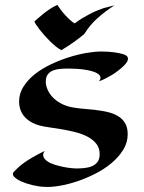

<svg xmlns="http://www.w3.org/2000/svg" viewBox="-20 -739 582 776"><path d="M496.1 -196.8Q496.1 -163.1 478.3 -134Q460.4 -105 431.6 -80.6Q402.8 -56.2 366.5 -37.6Q330.1 -19 292.5 -6.3Q254.9 6.3 219.7 12.2Q184.6 18.1 158.2 16.1Q135.3 15.1 110.1 9Q85 2.9 65.7 -5.9Q46.4 -14.6 36.9 -24.9Q27.3 -35.2 36.1 -44.9Q44.9 -54.2 55.2 -63.5Q65.4 -72.8 79.6 -82.8Q93.8 -92.8 113.3 -104Q132.8 -115.2 160.2 -128.9Q151.4 -115.2 155.8 -105Q160.2 -94.7 172.1 -86.7Q184.1 -78.6 201.4 -73.2Q218.8 -67.9 235.6 -64.5Q252.4 -61 266.4 -59.6Q280.3 -58.1 286.1 -58.1Q303.7 -58.1 321 -59.8Q338.4 -61.5 352.1 -67.4Q365.7 -73.2 374.3 -84.7Q382.8 -96.2 382.8 -116.2Q382.8 -140.6 369.4 -157.7Q356 -174.8 334.2 -186.3Q312.5 -197.8 285.6 -204.6Q258.8 -211.4 232.2 -216.1Q205.6 -220.7 181.9 -223.9Q158.2 -227.1 143.1 -231Q118.7 -237.3 102.3 -247.8Q85.9 -258.3 75.9 -271.2Q65.9 -284.2 61.5 -298.8Q57.1 -313.5 57.1 -328.1Q57.1 -360.8 74.7 -388.7Q92.3 -416.5 120.6 -439Q148.9 -461.4 184.8 -478.5Q220.7 -495.6 257.6 -507.3Q294.4 -519 329.1 -524.9Q363.8 -530.8 389.2 -530.8Q418.5 -530.8 441.2 -527.6Q463.9 -524.4 478 -520Q491.7 -515.6 495.4 -508.8Q499 -502 495.4 -493.2Q491.7 -484.4 481.4 -474.1Q471.2 -463.9 457 -453.1Q445.8 -444.3 433.1 -436.5Q421.9 -429.7 408.2 -422.6Q394.5 -415.5 379.9 -410.2Q387.2 -419.4 386 -426.8Q384.8 -434.1 377 -439.9Q369.1 -445.8 356 -450Q342.8 -454.1 326.7 -456.8Q310.5 -459.5 292.7 -460.7Q274.9 -461.9 257.8 -461.9Q241.2 -461.9 224.6 -460.7Q208 -459.5 194.8 -454.3Q181.6 -449.2 173.3 -438.5Q165 -427.7 165 -409.2Q165 -394 171.9 -377.7Q178.7 -361.3 192.1 -346.9Q205.6 -332.5 225.6 -321.3Q245.6 -310.1 272 -305.2Q292.5 -301.3 317.4 -299.3Q342.3 -297.4 367.2 -294.4Q392.1 -291.5 415.3 -286.1Q438.5 -280.8 456.5 -270Q474.6 -259.3 485.4 -241.7Q496.1 -224.1 496.1 -196.8ZM119.1 -652.3Q124 -656.2 133.1 -664.6Q142.1 -672.9 154.1 -682.4Q166 -691.9 180.7 -701.9Q195.3 -711.9 211.9 -719.2Q216.3 -711.9 224.9 -700.4Q233.4 -689 243.7 -677.7Q253.9 -666.5 264.4 -657.2Q274.9 -647.9 282.2 -644.5Q296.4 -655.8 312.3 -665.3Q328.1 -674.8 343.8 -682.9Q359.4 -690.9 373.8 -696.8Q388.2 -702.6 399.9 -706.5L442.4 -717.3Q405.3 -693.4 374 -665.5Q342.8 -637.7 320.3 -601.1Q298.3 -583 276.9 -567.9Q255.4 -552.7 228 -536.1Q216.8 -542 204.8 -551.8Q192.9 -561.5 181.2 -573.2Q169.4 -585 158.7 -597.2Q147.9 -609.4 139.4 -620.4Q130.9 -631.3 125.5 -639.9Q120.1 -648.4 119.1 -652.3Z"/></svg>

Font: Eagle Lake
Style: Regular
Weight: 400
Designer: Astigmatic (AOETI)
Foundry: Astigmatic (AOETI)
Version: Version 1.000